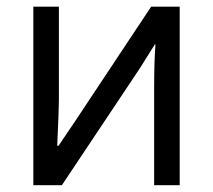

<svg xmlns="http://www.w3.org/2000/svg" viewBox="-20 -545 627 565"><path d="M78.1 0V-525.4H153.3V-250Q153.3 -223.6 148.4 -116.2H152.3L201.2 -188.5L424.8 -525.4H508.8V0H433.6V-286.1Q433.6 -364.3 437.5 -414.1H435.5L392.6 -345.7L162.1 0Z"/></svg>

Font: Gothic A1
Style: Regular
Weight: 400
Designer: HanYang I&C Co.,Ltd.
Foundry: HanYang I&C Co.,Ltd.
Version: Version 2.50